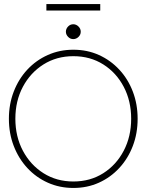

<svg xmlns="http://www.w3.org/2000/svg" viewBox="-20 -918 746 950"><path d="M56 -330.5Q56 -242.5 93.2 -172.2Q130.5 -102 195.2 -61Q260 -20 343 -20Q426.5 -20 491 -61Q555.5 -102 592.2 -172.2Q629 -242.5 629 -330.5Q629 -418.5 592.2 -488.5Q555.5 -558.5 491 -599.2Q426.5 -640 343 -640Q260 -640 195.2 -599.2Q130.5 -558.5 93.2 -488.5Q56 -418.5 56 -330.5ZM24 -330.5Q24 -402.5 48 -464.8Q72 -527 115.2 -573.5Q158.5 -620 216.8 -646Q275 -672 343 -672Q411.5 -672 469.2 -646Q527 -620 570.2 -573.5Q613.5 -527 637.2 -464.8Q661 -402.5 661 -330.5Q661 -258 637.2 -195.8Q613.5 -133.5 570.2 -86.8Q527 -40 469.2 -14Q411.5 12 343 12Q275 12 216.8 -14Q158.5 -40 115.2 -86.8Q72 -133.5 48 -195.8Q24 -258 24 -330.5ZM342.5 -724.5Q327.5 -724.5 316.8 -735.8Q306 -747 306 -761Q306 -775.5 316.8 -786.8Q327.5 -798 342.5 -798Q357 -798 368.2 -787Q379.5 -776 379.5 -761Q379.5 -746 368.2 -735.2Q357 -724.5 342.5 -724.5ZM209.5 -866V-898H476V-866Z"/></svg>

Font: League Spartan Thin
Style: Regular
Weight: 100
Foundry: The League of Moveable Type
Version: Version 2.002